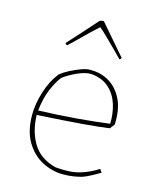

<svg xmlns="http://www.w3.org/2000/svg" viewBox="-105 -746 663 823"><g transform="rotate(15 226.5 -334.0)"><path d="M250 6Q203 5 159.5 -18Q116 -41 88 -88Q60 -135 60 -207Q60 -255 77 -309.5Q94 -364 125 -403Q141 -416 165 -428.5Q189 -441 213 -449.5Q237 -458 251 -457Q298 -458 335.5 -435.5Q373 -413 394.5 -369Q416 -325 413 -258L397 -237Q359 -231 280 -224.5Q201 -218 79 -211Q81 -138 113 -85.5Q145 -33 215 -15Q281 -9 323 -21.5Q365 -34 402 -58L412 -44Q396 -34 373.5 -22Q351 -10 335 -5Q325 -2 303 2Q281 6 250 6ZM80 -231Q171 -234 253 -241Q335 -248 393 -256Q395 -300 382.5 -340.5Q370 -381 340.5 -408.5Q311 -436 261 -441Q234 -442 198 -425.5Q162 -409 139 -391Q121 -368 104 -329Q87 -290 80 -231ZM150 -554 128 -533Q121 -535 119 -541Q151 -576 178.5 -606.5Q206 -637 235 -670Q239 -672 243.5 -673Q248 -674 253 -674L348 -564L368 -541Q367 -540 365 -537Q363 -534 360 -533Q350 -544 328.5 -565Q307 -586 284.5 -608.5Q262 -631 245 -645L231 -632Q210 -613 191.5 -594.5Q173 -576 150 -554Z"/></g></svg>

Font: Labrada Thin
Style: Regular
Weight: 100
Designer: Mercedes Jáuregui
Foundry: Omnibus-Type Team
Version: Version 1.000; ttfautohint (v1.8.4.7-5d5b)